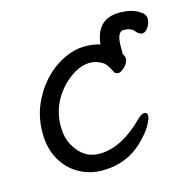

<svg xmlns="http://www.w3.org/2000/svg" viewBox="-94 -681 782 796"><g transform="rotate(-15 297.0 -283.0)"><path d="M250 24Q196 24 150.5 -1.5Q105 -27 77.5 -75.5Q50 -124 50 -190Q50 -255 73 -309Q96 -363 133.5 -404Q171 -445 218.5 -468.5Q266 -492 311 -492Q348 -492 377 -483Q388 -590 487 -590Q533 -590 563.5 -573.5Q594 -557 594 -537Q594 -518 582.5 -500Q571 -482 557 -482Q543 -482 529.5 -499Q516 -516 485 -516Q456 -516 456 -453V-424H455Q464 -405 464 -401Q464 -383 447 -366Q430 -349 419 -349Q407 -349 402 -357Q383 -395 372 -402Q344 -421 315 -421Q254 -421 192 -356Q130 -286 130 -199Q130 -149 149 -115Q187 -46 257 -46Q351 -46 449 -144Q466 -161 477 -161Q492 -161 492 -146Q492 -135 477.5 -108.5Q463 -82 433 -52Q360 24 250 24ZM386 -480Q387 -479 388 -479Q388 -479 386 -480Z"/></g></svg>

Font: LXGW WenKai Lite Medium
Style: Regular
Weight: 500
Designer: LXGW / Fontworks Inc.
Foundry: LXGW / Fontworks Inc.
Version: Version 1.511; March 25, 2025